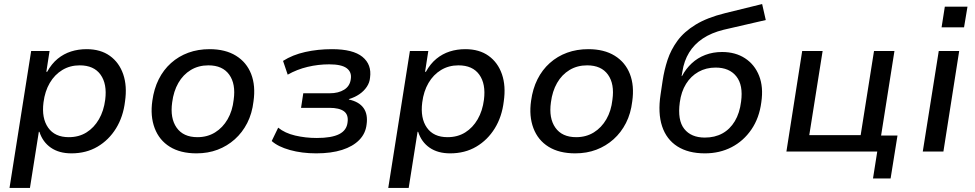

<svg xmlns="http://www.w3.org/2000/svg" viewBox="-20 -749 4818 949"><path d="M27 180 134 -497H225L209 -394H213Q235 -434 265 -458.5Q295 -483 331 -494.5Q367 -506 408 -506Q477 -506 523 -473Q569 -440 589 -382Q609 -324 598 -248Q589 -172 553.5 -114.5Q518 -57 462 -24Q406 9 333 9Q272 9 231.5 -19Q191 -47 175 -97L172 -98L128 180ZM320 -71Q370 -71 407.5 -94.5Q445 -118 469 -159.5Q493 -201 500 -256Q510 -334 477 -380Q444 -426 374 -426Q326 -426 288 -403Q250 -380 226 -339Q202 -298 195 -243Q185 -165 218 -118Q251 -71 320 -71Z M951 9Q872 9 819.5 -23.5Q767 -56 744.5 -115.5Q722 -175 733 -251Q741 -310 764.5 -357Q788 -404 825.5 -437.5Q863 -471 911 -488.5Q959 -506 1016 -506Q1094 -506 1146.5 -473.5Q1199 -441 1221.5 -383Q1244 -325 1233 -248Q1226 -188 1202 -141Q1178 -94 1140.5 -60.5Q1103 -27 1055.5 -9Q1008 9 951 9ZM956 -71Q1005 -71 1043 -94.5Q1081 -118 1105 -159.5Q1129 -201 1135 -256Q1146 -334 1113 -380Q1080 -426 1010 -426Q961 -426 923 -403Q885 -380 861.5 -339Q838 -298 831 -243Q820 -165 853 -118Q886 -71 956 -71Z M1543 9Q1472 9 1413 -7.5Q1354 -24 1323 -52L1355 -118Q1388 -91 1439 -79Q1490 -67 1546 -67Q1619 -67 1656.5 -86Q1694 -105 1698 -145Q1703 -182 1680 -199Q1657 -216 1608 -216H1468L1479 -288H1610Q1653 -288 1681.5 -306Q1710 -324 1714 -359Q1719 -393 1693.5 -412Q1668 -431 1607 -431Q1553 -431 1500.5 -418.5Q1448 -406 1402 -380L1379 -448Q1426 -478 1488.5 -492Q1551 -506 1621 -506Q1725 -506 1771.5 -468Q1818 -430 1809 -365Q1807 -341 1793 -320Q1779 -299 1756.5 -283.5Q1734 -268 1704 -259L1705 -257Q1755 -246 1777 -215Q1799 -184 1792 -134Q1787 -89 1755.5 -57Q1724 -25 1670.5 -8Q1617 9 1543 9Z M1899 180 2006 -497H2097L2081 -394H2085Q2107 -434 2137 -458.5Q2167 -483 2203 -494.5Q2239 -506 2280 -506Q2349 -506 2395 -473Q2441 -440 2461 -382Q2481 -324 2470 -248Q2461 -172 2425.5 -114.5Q2390 -57 2334 -24Q2278 9 2205 9Q2144 9 2103.5 -19Q2063 -47 2047 -97L2044 -98L2000 180ZM2192 -71Q2242 -71 2279.5 -94.5Q2317 -118 2341 -159.5Q2365 -201 2372 -256Q2382 -334 2349 -380Q2316 -426 2246 -426Q2198 -426 2160 -403Q2122 -380 2098 -339Q2074 -298 2067 -243Q2057 -165 2090 -118Q2123 -71 2192 -71Z M2823 9Q2744 9 2691.5 -23.5Q2639 -56 2616.5 -115.5Q2594 -175 2605 -251Q2613 -310 2636.5 -357Q2660 -404 2697.5 -437.5Q2735 -471 2783 -488.5Q2831 -506 2888 -506Q2966 -506 3018.5 -473.5Q3071 -441 3093.5 -383Q3116 -325 3105 -248Q3098 -188 3074 -141Q3050 -94 3012.5 -60.5Q2975 -27 2927.5 -9Q2880 9 2823 9ZM2828 -71Q2877 -71 2915 -94.5Q2953 -118 2977 -159.5Q3001 -201 3007 -256Q3018 -334 2985 -380Q2952 -426 2882 -426Q2833 -426 2795 -403Q2757 -380 2733.5 -339Q2710 -298 2703 -243Q2692 -165 2725 -118Q2758 -71 2828 -71Z M3464 9Q3382 9 3328 -25.5Q3274 -60 3252.5 -125Q3231 -190 3245 -282L3255 -349Q3263 -403 3279.5 -453Q3296 -503 3328.5 -547.5Q3361 -592 3418 -627Q3475 -662 3564 -684L3747 -729L3765 -650L3557 -602Q3496 -587 3453.5 -558.5Q3411 -530 3386 -489Q3361 -448 3353 -396L3349 -373H3351Q3370 -409 3399 -436Q3428 -463 3466 -477.5Q3504 -492 3549 -492Q3615 -492 3662.5 -461Q3710 -430 3732 -374.5Q3754 -319 3743 -244Q3733 -166 3694 -109Q3655 -52 3596 -21.5Q3537 9 3464 9ZM3464 -69Q3513 -69 3550.5 -89.5Q3588 -110 3612 -150Q3636 -190 3643 -247Q3654 -328 3619.5 -371.5Q3585 -415 3517 -415Q3470 -415 3432.5 -394Q3395 -373 3371 -334.5Q3347 -296 3340 -243Q3328 -155 3362 -112Q3396 -69 3464 -69Z M4295 133 4316 0H3867L3945 -497H4046L3980 -81H4234L4300 -497H4401L4335 -79H4416L4382 133Z M4634 -614 4650 -716H4762L4745 -614ZM4541 0 4620 -497H4721L4643 0Z"/></svg>

Font: Nunito Sans 7pt Medium
Style: Italic
Weight: 500
Italic angle: -9°
Designer: Vernon Adams
Foundry: Vernon Adams
Version: Version 3.101;gftools[0.9.27]